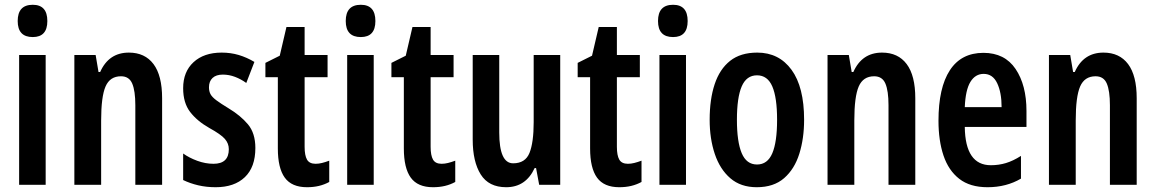

<svg xmlns="http://www.w3.org/2000/svg" viewBox="-20 -773 4832 803"><path d="M117 -753Q178 -753 178 -685Q178 -618 117 -618Q54 -618 54 -685Q54 -753 117 -753ZM171 -543V0H60V-543Z M519 -553Q586 -553 622 -505Q658 -457 658 -362V0H546V-333Q546 -393 533 -423.5Q520 -454 486 -454Q440 -454 421.5 -411.5Q403 -369 403 -269V0H291V-543H380L392 -472H399Q435 -553 519 -553Z M1048 -154Q1048 -74 1004 -32Q960 10 882 10Q843 10 809 2Q775 -6 746 -20V-131Q771 -113 805 -100.5Q839 -88 873 -88Q937 -88 937 -149Q937 -173 920.5 -192Q904 -211 855 -238Q804 -267 775 -305Q746 -343 746 -404Q746 -473 789.5 -513Q833 -553 907 -553Q945 -553 978.5 -543Q1012 -533 1044 -514L1010 -426Q988 -442 963 -451.5Q938 -461 912 -461Q884 -461 869 -447Q854 -433 854 -408Q854 -391 860.5 -379Q867 -367 885 -353.5Q903 -340 936 -320Q986 -290 1017 -253Q1048 -216 1048 -154Z M1300 -88Q1313 -88 1327 -91.5Q1341 -95 1357 -101V-12Q1337 -1 1314 4.5Q1291 10 1264 10Q1200 10 1171 -30Q1142 -70 1142 -152V-450H1090V-510L1150 -540L1178 -660H1254V-543H1350V-450H1254V-159Q1254 -123 1264 -105.5Q1274 -88 1300 -88Z M1489 -753Q1550 -753 1550 -685Q1550 -618 1489 -618Q1426 -618 1426 -685Q1426 -753 1489 -753ZM1543 -543V0H1432V-543Z M1827 -88Q1840 -88 1854 -91.5Q1868 -95 1884 -101V-12Q1864 -1 1841 4.5Q1818 10 1791 10Q1727 10 1698 -30Q1669 -70 1669 -152V-450H1617V-510L1677 -540L1705 -660H1781V-543H1877V-450H1781V-159Q1781 -123 1791 -105.5Q1801 -88 1827 -88Z M2323 -543V0H2235L2222 -70H2216Q2179 10 2097 10Q2024 10 1990.5 -43.5Q1957 -97 1957 -189V-543H2068V-219Q2068 -90 2126 -90Q2177 -90 2194.5 -133.5Q2212 -177 2212 -262V-543Z M2606 -88Q2619 -88 2633 -91.5Q2647 -95 2663 -101V-12Q2643 -1 2620 4.5Q2597 10 2570 10Q2506 10 2477 -30Q2448 -70 2448 -152V-450H2396V-510L2456 -540L2484 -660H2560V-543H2656V-450H2560V-159Q2560 -123 2570 -105.5Q2580 -88 2606 -88Z M2795 -753Q2856 -753 2856 -685Q2856 -618 2795 -618Q2732 -618 2732 -685Q2732 -753 2795 -753ZM2849 -543V0H2738V-543Z M3343 -272Q3343 -194 3323 -130Q3303 -66 3259.5 -28Q3216 10 3145 10Q3078 10 3034.5 -27.5Q2991 -65 2969.5 -129Q2948 -193 2948 -272Q2948 -358 2969 -421Q2990 -484 3033.5 -518.5Q3077 -553 3147 -553Q3238 -553 3290.5 -481Q3343 -409 3343 -272ZM3062 -272Q3062 -180 3082 -132.5Q3102 -85 3146 -85Q3190 -85 3210 -132Q3230 -179 3230 -272Q3230 -365 3210 -411.5Q3190 -458 3146 -458Q3102 -458 3082 -411.5Q3062 -365 3062 -272Z M3669 -553Q3736 -553 3772 -505Q3808 -457 3808 -362V0H3696V-333Q3696 -393 3683 -423.5Q3670 -454 3636 -454Q3590 -454 3571.5 -411.5Q3553 -369 3553 -269V0H3441V-543H3530L3542 -472H3549Q3585 -553 3669 -553Z M4093 -552Q4182 -552 4227.5 -484.5Q4273 -417 4273 -309V-242H4015Q4017 -82 4124 -82Q4157 -82 4187 -91Q4217 -100 4250 -121V-26Q4189 10 4110 10Q4037 10 3992 -25Q3947 -60 3926 -122.5Q3905 -185 3905 -268Q3905 -406 3952.5 -479Q4000 -552 4093 -552ZM4094 -464Q4059 -464 4038.5 -430.5Q4018 -397 4015 -325H4169Q4169 -386 4150.5 -425Q4132 -464 4094 -464Z M4595 -553Q4662 -553 4698 -505Q4734 -457 4734 -362V0H4622V-333Q4622 -393 4609 -423.5Q4596 -454 4562 -454Q4516 -454 4497.5 -411.5Q4479 -369 4479 -269V0H4367V-543H4456L4468 -472H4475Q4511 -553 4595 -553Z"/></svg>

Font: Noto Sans Lao UI ExtCond SemBd
Style: Regular
Weight: 600
Width: 2
Designer: Monotype Design Team
Foundry: Monotype Imaging Inc.
Version: Version 2.000; ttfautohint (v1.8.4.7-5d5b)